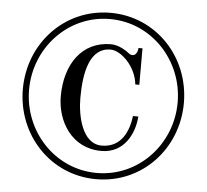

<svg xmlns="http://www.w3.org/2000/svg" viewBox="-53 -786 925 860"><g transform="rotate(5 410.0 -356.0)"><path d="M76 -356C76 -544 222 -702 410 -702C598 -702 744 -544 744 -356C744 -168 598 -10 410 -10C222 -10 76 -168 76 -356ZM48 -356C48 -150 204 18 410 18C616 18 772 -150 772 -356C772 -562 616 -730 410 -730C204 -730 48 -562 48 -356ZM220 -338C220 -228 287 -110 422 -110C526 -110 569 -203 574 -278H550C542 -213 512 -134 422 -134C333 -134 308 -260 308 -338C308 -454 331 -566 424 -566C472 -566 540 -500 548 -420H566V-584H548C548 -568 538 -550 526 -550C516 -550 514 -551 506 -557C497 -564 462 -590 424 -590C295 -590 220 -484 220 -338Z"/></g></svg>

Font: Old Standard
Style: Regular
Weight: 400
Designer: Alexey Kryukov <alexios@thessalonica.org.ru>
Version: Version 2.0